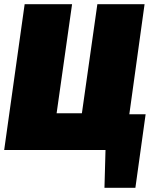

<svg xmlns="http://www.w3.org/2000/svg" viewBox="-28 -718 729 919"><path d="M591 -171H669L620 181H472L477 0H-8L90 -698H317L243 -176H364L438 -698H664Z"/></svg>

Font: Fira Sans Ultra
Style: Italic
Weight: 950
Italic angle: -8°
Designer: Carrois Corporate & Edenspiekermann AG
Foundry: Carrois Corporate GbR & Edenspiekermann AG
Version: Version 4.203;PS 004.203;hotconv 1.0.88;makeotf.lib2.5.64775